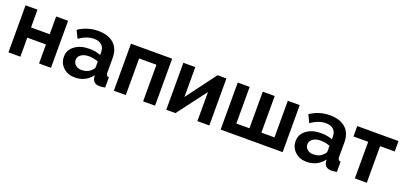

<svg xmlns="http://www.w3.org/2000/svg" viewBox="9 -1267 4218 2011"><g transform="rotate(20 2118.5 -261.5)"><path d="M196 -524V-326H404V-524H537V0H404V-212H196V0H63V-524Z M803 10Q726 10 675 -37.5Q624 -85 624 -156Q624 -231 686.5 -278Q749 -325 847 -325Q923 -325 975 -302V-332Q975 -384 945 -412Q915 -440 858 -440Q779 -440 694 -381L653 -466Q754 -533 871 -533Q984 -533 1046.5 -477Q1109 -421 1109 -317V-154Q1109 -115 1141 -114V0Q1107 7 1082 7Q1010 7 998 -55L995 -84Q923 10 803 10ZM841 -88Q916 -88 953 -132Q975 -149 975 -170V-230Q922 -250 869 -250Q817 -250 784 -226.5Q751 -203 751 -167Q751 -133 777 -110.5Q803 -88 841 -88Z M1697 -524V0H1564V-408H1371V0H1238V-524Z M1955 -524V-191L2203 -524H2302V0H2169V-324L1924 0H1822V-524Z M3119 0H2428V-524H2561V-116H2707V-524H2840V-116H2986V-524H3119Z M3386 10Q3309 10 3258 -37.5Q3207 -85 3207 -156Q3207 -231 3269.5 -278Q3332 -325 3430 -325Q3506 -325 3558 -302V-332Q3558 -384 3528 -412Q3498 -440 3441 -440Q3362 -440 3277 -381L3236 -466Q3337 -533 3454 -533Q3567 -533 3629.5 -477Q3692 -421 3692 -317V-154Q3692 -115 3724 -114V0Q3690 7 3665 7Q3593 7 3581 -55L3578 -84Q3506 10 3386 10ZM3424 -88Q3499 -88 3536 -132Q3558 -149 3558 -170V-230Q3505 -250 3452 -250Q3400 -250 3367 -226.5Q3334 -203 3334 -167Q3334 -133 3360 -110.5Q3386 -88 3424 -88Z M4057 -408V0H3924V-408H3760V-524H4220V-408Z"/></g></svg>

Font: Raleway
Style: Bold
Weight: 700
Designer: Matt McInerney, Pablo Impallari, Rodrigo Fuenzalida
Foundry: Matt McInerney, Pablo Impallari, Rodrigo Fuenzalida
Version: Version 3.000